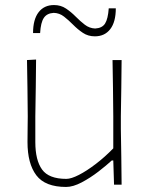

<svg xmlns="http://www.w3.org/2000/svg" viewBox="-20 -732 589 761"><path d="M242 9Q159 9 124 -37.2Q89 -83.5 89 -169Q89 -201.5 89.5 -225.5Q90 -249.5 90 -271Q89.5 -332.5 88.8 -385.2Q88 -438 87 -494L123 -496Q122.5 -439 121.8 -386.2Q121 -333.5 120 -271V-169Q120 -97 146.8 -60Q173.5 -23 243 -23Q262 -23 292.8 -38.8Q323.5 -54.5 359.2 -81.8Q395 -109 429 -144V-271Q428.5 -332.5 427.8 -385.2Q427 -438 426 -494H462Q461.5 -437 460.8 -384.8Q460 -332.5 459 -271V-221Q460 -160.5 460.8 -108.5Q461.5 -56.5 462 0H432L429 -96H423Q402.5 -77 370.5 -52.2Q338.5 -27.5 304 -9.2Q269.5 9 242 9ZM356 -588Q329 -588 308.5 -601.8Q288 -615.5 270 -633.8Q252 -652 233.8 -666.2Q215.5 -680.5 193 -681Q166 -679.5 153.8 -661.2Q141.5 -643 139 -601H111Q111 -655 133 -683.5Q155 -712 194 -712Q221 -712 241.5 -698.2Q262 -684.5 280 -666.2Q298 -648 316.2 -634Q334.5 -620 357 -619Q385 -620.5 396.5 -638.8Q408 -657 411 -699H439Q439 -645 417 -616.5Q395 -588 356 -588Z"/></svg>

Font: Commissioner Loud Thin
Style: Regular
Weight: 100
Designer: Kostas Bartsokas
Foundry: Kostas Bartsokas
Version: Version 1.000; ttfautohint (v1.8.3)